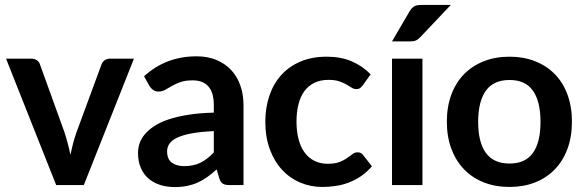

<svg xmlns="http://www.w3.org/2000/svg" viewBox="-20 -751 2374 779"><path d="M523.5 -513 320 0H208L4.5 -513H106.5Q120.5 -513 129.8 -506.5Q139 -500 142 -490L241 -216Q249 -192 255 -169Q261 -146 265.5 -123Q270.5 -146 276.5 -169Q282.5 -192 291 -216L392 -490Q395.5 -500 404.5 -506.5Q413.5 -513 426 -513Z M564.5 -441.5Q653 -522.5 777.5 -522.5Q822.5 -522.5 858 -507.8Q893.5 -493 918 -466.8Q942.5 -440.5 955.2 -404Q968 -367.5 968 -324V0H912Q894.5 0 885 -5.2Q875.5 -10.5 870 -26.5L859 -63.5Q839.5 -46 821 -32.8Q802.5 -19.5 782.5 -10.5Q762.5 -1.5 739.8 3.2Q717 8 689.5 8Q657 8 629.5 -0.8Q602 -9.5 582 -27Q562 -44.5 551 -70.5Q540 -96.5 540 -131Q540 -150.5 546.5 -169.8Q553 -189 567.8 -206.5Q582.5 -224 606 -239.5Q629.5 -255 663.8 -266.5Q698 -278 743.5 -285.2Q789 -292.5 847.5 -294V-324Q847.5 -375.5 825.5 -400.2Q803.5 -425 762 -425Q732 -425 712.2 -418Q692.5 -411 677.5 -402.2Q662.5 -393.5 650.2 -386.5Q638 -379.5 623 -379.5Q610 -379.5 601 -386.2Q592 -393 586.5 -402ZM847.5 -219Q794 -216.5 757.5 -209.8Q721 -203 699 -192.5Q677 -182 667.5 -168Q658 -154 658 -137.5Q658 -105 677.2 -91Q696.5 -77 727.5 -77Q765.5 -77 793.2 -90.8Q821 -104.5 847.5 -132.5Z M1451.5 -404.5Q1446 -397.5 1440.8 -393.5Q1435.5 -389.5 1425.5 -389.5Q1416 -389.5 1407 -395.2Q1398 -401 1385.5 -408.2Q1373 -415.5 1355.8 -421.2Q1338.5 -427 1313 -427Q1280.5 -427 1256 -415.2Q1231.5 -403.5 1215.2 -381.5Q1199 -359.5 1191 -328.2Q1183 -297 1183 -257.5Q1183 -216.5 1191.8 -184.5Q1200.5 -152.5 1217 -130.8Q1233.5 -109 1257 -97.8Q1280.5 -86.5 1310 -86.5Q1339.5 -86.5 1357.8 -93.8Q1376 -101 1388.5 -109.8Q1401 -118.5 1410.2 -125.8Q1419.5 -133 1431 -133Q1446 -133 1453.5 -121.5L1489 -76.5Q1468.5 -52.5 1444.5 -36.2Q1420.5 -20 1394.8 -10.2Q1369 -0.5 1341.8 3.5Q1314.5 7.5 1287.5 7.5Q1240 7.5 1198 -10.2Q1156 -28 1124.5 -62Q1093 -96 1074.8 -145.2Q1056.5 -194.5 1056.5 -257.5Q1056.5 -314 1072.8 -362.2Q1089 -410.5 1120.5 -445.8Q1152 -481 1198.5 -501Q1245 -521 1305.5 -521Q1363 -521 1406.2 -502.5Q1449.5 -484 1484 -449.5Z M1694 -513V0H1570.5V-513ZM1809 -731 1685.5 -600.5Q1676 -590.5 1667.2 -586.8Q1658.5 -583 1644.5 -583H1570.5L1641.5 -704.5Q1649 -717.5 1659 -724.2Q1669 -731 1689 -731Z M2047.5 -87.5Q2111.5 -87.5 2142.2 -130.5Q2173 -173.5 2173 -256.5Q2173 -339.5 2142.2 -383Q2111.5 -426.5 2047.5 -426.5Q1982.5 -426.5 1951.2 -382.8Q1920 -339 1920 -256.5Q1920 -174 1951.2 -130.8Q1982.5 -87.5 2047.5 -87.5ZM2047.5 -521Q2104.5 -521 2151.2 -502.5Q2198 -484 2231.2 -450Q2264.5 -416 2282.5 -367Q2300.5 -318 2300.5 -257.5Q2300.5 -196.5 2282.5 -147.5Q2264.5 -98.5 2231.2 -64Q2198 -29.5 2151.2 -11Q2104.5 7.5 2047.5 7.5Q1990 7.5 1943 -11Q1896 -29.5 1862.8 -64Q1829.5 -98.5 1811.2 -147.5Q1793 -196.5 1793 -257.5Q1793 -318 1811.2 -367Q1829.5 -416 1862.8 -450Q1896 -484 1943 -502.5Q1990 -521 2047.5 -521Z"/></svg>

Font: Lato
Style: Bold
Weight: 700
Designer: Lukasz Dziedzic with Adam Twardoch and Botio Nikoltchev
Foundry: tyPoland Lukasz Dziedzic
Version: Version 2.010; 2014-09-01; http://www.latofonts.com/; ttfaut